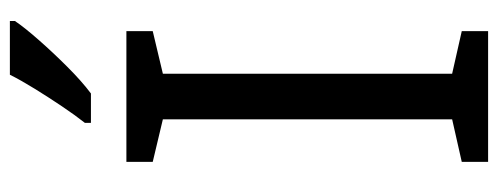

<svg xmlns="http://www.w3.org/2000/svg" viewBox="-322 -662 984 379"><g transform="rotate(-90 169.5 -472.0)"><path d="M298 0H40V-52L124 -71V-642L40 -662V-714H298V-662L214 -642V-71L298 -52ZM318 -934Q306 -916 281 -887.5Q256 -859 227.5 -830.5Q199 -802 175 -784H117V-796Q132 -815 149.5 -841Q167 -867 184 -894.5Q201 -922 212 -944H318Z"/></g></svg>

Font: Noto Sans Chakma
Style: Regular
Weight: 400
Designer: Zachary Quinn Scheuren - Monotype Design Team
Foundry: Monotype Imaging Inc.
Version: Version 2.003; ttfautohint (v1.8.4.7-5d5b)